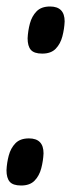

<svg xmlns="http://www.w3.org/2000/svg" viewBox="-37 -567 219 591"><path d="M-17 -43Q-16 -66 -10 -88.5Q-4 -111 10.5 -126Q25 -141 52 -141Q97 -141 97 -95Q96 -72 90 -49Q84 -26 69.5 -11Q55 4 28 4Q3 4 -7 -7.5Q-17 -19 -17 -43ZM48 -449Q49 -472 55 -494.5Q61 -517 75.5 -532Q90 -547 117 -547Q162 -547 162 -501Q161 -478 155 -455Q149 -432 134.5 -417Q120 -402 93 -402Q68 -402 58 -413.5Q48 -425 48 -449Z"/></svg>

Font: Georama Extra Condensed SemiBold
Style: Italic
Weight: 600
Width: 2
Italic angle: -9°
Designer: Jean-Baptiste Levee
Foundry: Production Type
Version: Version 1.000